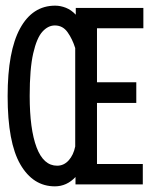

<svg xmlns="http://www.w3.org/2000/svg" viewBox="-20 -652 540 679"><path d="M174 7Q97 7 52 -70.5Q7 -148 7 -312Q7 -471 51 -551.5Q95 -632 175 -632Q194 -632 213 -624.5Q232 -617 248 -600V-624H487V-552H323V-361H462V-288H323V-72H485V0H247V-26Q216 7 174 7ZM182 -66Q206 -66 223 -85Q240 -104 246 -134V-482Q236 -514 219 -538Q202 -562 174 -562Q150 -562 130 -540Q110 -518 97.5 -463.5Q85 -409 85 -313Q85 -195 109.5 -130.5Q134 -66 182 -66Z"/></svg>

Font: Inconsolata Medium
Style: Regular
Weight: 500
Monospace: yes
Designer: Raph Levien, Cyreal, Brenton Simpson
Foundry: Raph Levien, Cyreal, Google
Version: Version 3.001; ttfautohint (v1.8.2.53-6de2)